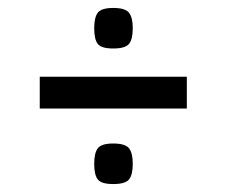

<svg xmlns="http://www.w3.org/2000/svg" viewBox="-20 -545 570 483"><path d="M217 -133Q217 -160 226 -172Q235 -184 265 -184Q295 -184 304.5 -172Q314 -160 314 -133Q314 -105 304.5 -93.5Q295 -82 265 -82Q235 -82 226 -93.5Q217 -105 217 -133ZM217 -474Q217 -501 226 -513Q235 -525 265 -525Q295 -525 304.5 -513Q314 -501 314 -474Q314 -446 304.5 -434.5Q295 -423 265 -423Q235 -423 226 -434.5Q217 -446 217 -474ZM80 -352H450V-272H80Z"/></svg>

Font: Changa
Style: Regular
Weight: 400
Designer: Eduardo Rodriguez Tunni
Foundry: Eduardo Rodriguez Tunni
Version: Version 3.003